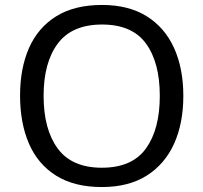

<svg xmlns="http://www.w3.org/2000/svg" viewBox="-20 -745 821 775"><path d="M720 -358Q720 -247 682.5 -164.5Q645 -82 572 -36Q499 10 391 10Q280 10 206.5 -36Q133 -82 97 -165Q61 -248 61 -359Q61 -469 97 -551Q133 -633 206.5 -679Q280 -725 392 -725Q499 -725 572 -679.5Q645 -634 682.5 -551.5Q720 -469 720 -358ZM156 -358Q156 -223 213 -145.5Q270 -68 391 -68Q513 -68 569 -145.5Q625 -223 625 -358Q625 -493 569 -569.5Q513 -646 392 -646Q271 -646 213.5 -569.5Q156 -493 156 -358Z"/></svg>

Font: Noto Sans Bassa Vah
Style: Regular
Weight: 400
Designer: Monotype Design Team
Foundry: Monotype Imaging Inc.
Version: Version 2.002